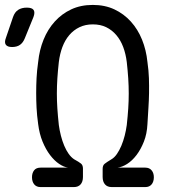

<svg xmlns="http://www.w3.org/2000/svg" viewBox="-77 -760 697 780"><path d="M223 0H88Q71 0 62 -11Q53 -22 53 -40Q53 -57 61.5 -68Q70 -79 88 -79H200Q183 -81 163.5 -94Q144 -107 126.5 -130Q109 -153 96 -184.5Q83 -216 78 -256Q73 -292 71.5 -322Q70 -352 70 -382Q70 -412 71.5 -442.5Q73 -473 78 -508Q83 -557 100 -599Q117 -641 145.5 -672.5Q174 -704 212.5 -722Q251 -740 300 -740Q349 -740 387.5 -722Q426 -704 454.5 -672.5Q483 -641 500 -599Q517 -557 522 -508Q527 -473 528 -442.5Q529 -412 528.5 -382Q528 -352 526 -322Q524 -292 522 -256Q520 -216 507.5 -184.5Q495 -153 477.5 -130Q460 -107 439.5 -94Q419 -81 400 -79H513Q530 -79 539 -68Q548 -57 548 -40Q548 -22 539 -11Q530 0 513 0H377Q359 0 349.5 -11Q340 -22 340 -41V-74Q340 -88 348 -94.5Q356 -101 376 -113Q388 -120 398 -134.5Q408 -149 416 -168Q424 -187 429.5 -208.5Q435 -230 438 -252Q442 -289 444 -319.5Q446 -350 446 -380Q446 -410 444 -441Q442 -472 438 -508Q434 -541 423.5 -569Q413 -597 395.5 -617.5Q378 -638 354.5 -649.5Q331 -661 300 -661Q270 -661 246 -649.5Q222 -638 204.5 -617.5Q187 -597 176.5 -569Q166 -541 162 -508Q158 -472 156 -441Q154 -410 154 -380Q154 -350 156 -319.5Q158 -289 162 -252Q165 -230 170.5 -208.5Q176 -187 184 -168Q192 -149 202 -135Q212 -121 224 -113Q244 -102 252 -95.5Q260 -89 260 -75V-41Q260 -22 250.5 -11Q241 0 223 0ZM24 -605Q17 -587 4.5 -578Q-8 -569 -28 -569Q-47 -569 -53.5 -578.5Q-60 -588 -53 -606L-24 -691Q-17 -711 -3 -720Q11 -729 32 -729Q53 -729 59.5 -719.5Q66 -710 59 -691Z"/></svg>

Font: Maple Mono NL Light
Style: Regular
Weight: 300
Monospace: yes
Designer: subframe7536
Version: Version 7.000